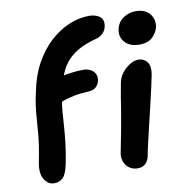

<svg xmlns="http://www.w3.org/2000/svg" viewBox="-85 -840 896 932"><g transform="rotate(-10 363.5 -374.5)"><path d="M108 11Q78 11 59.5 -19Q41 -49 52 -105Q61 -149 66 -184Q71 -219 73.5 -250Q76 -281 78 -310.5Q80 -340 84 -372Q88 -404 97 -442Q112 -519 144.5 -578Q177 -637 221 -677.5Q265 -718 315 -739Q365 -760 415 -760Q445 -760 466 -745.5Q487 -731 481 -697Q477 -677 463.5 -663.5Q450 -650 428 -644Q372 -629 336.5 -608Q301 -587 278 -558Q255 -529 241.5 -488.5Q228 -448 217 -392Q210 -360 207.5 -327Q205 -294 202.5 -256.5Q200 -219 195 -174.5Q190 -130 179 -74Q169 -24 152 -6.5Q135 11 108 11ZM173 -362Q150 -362 135 -374.5Q120 -387 124 -408Q129 -434 149 -455Q169 -476 200 -485Q240 -497 275 -502Q310 -507 342 -507Q360 -507 375.5 -499.5Q391 -492 399 -477.5Q407 -463 403 -444Q400 -426 387 -413Q374 -400 351 -399Q308 -397 278.5 -391Q249 -385 229.5 -378.5Q210 -372 197 -367Q184 -362 173 -362ZM520 10Q496 10 478.5 -2.5Q461 -15 453.5 -36Q446 -57 451 -80Q465 -150 474 -198Q483 -246 488.5 -281.5Q494 -317 499 -348Q504 -379 511 -414Q516 -440 532.5 -461Q549 -482 570.5 -495.5Q592 -509 612 -509Q641 -509 656.5 -488Q672 -467 665 -427Q661 -406 652.5 -368Q644 -330 633 -283.5Q622 -237 611 -191Q600 -145 591 -106Q582 -67 578 -44Q573 -18 558.5 -4Q544 10 520 10ZM632 -580Q586 -580 561.5 -606.5Q537 -633 545 -671Q552 -705 579.5 -724Q607 -743 642 -743Q675 -743 695 -729Q715 -715 722.5 -694Q730 -673 726 -652Q721 -626 698.5 -603Q676 -580 632 -580Z"/></g></svg>

Font: Shantell Sans SemiBold
Style: Italic
Weight: 600
Italic angle: -11°
Designer: Stephen Nixon, Anya Danilova, Shantell Martin
Foundry: Arrow Type
Version: Version 1.011;[c5ecc13dd]